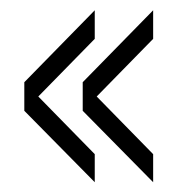

<svg xmlns="http://www.w3.org/2000/svg" viewBox="-20 -502 384 383"><path d="M169 -424.5 28.5 -281V-338L169 -481.5ZM169 -138.5 28.5 -281V-338L169 -194.5ZM285.5 -424.5 145 -281V-338L285.5 -481.5ZM285.5 -138.5 145 -281V-338L285.5 -194.5Z"/></svg>

Font: Big Shoulders Text Thin ExtraLight
Style: Regular
Weight: 250
Version: Version 2.002